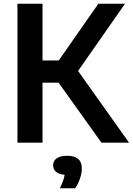

<svg xmlns="http://www.w3.org/2000/svg" viewBox="-20 -760 708 1023"><path d="M73 0V-740H206.5V-438H293L504 -740H646L396 -382L667.5 0H520.5L292 -319.5H206.5V0ZM299 243Q319.5 201.5 324.5 171.5Q292.5 168.5 277.8 155Q263 141.5 263 121Q263 97.5 281.5 83.8Q300 70 338.5 70Q416 70 416 137.5Q416 162.5 406.2 191.2Q396.5 220 380.5 243Z"/></svg>

Font: Encode Sans SmBold
Style: Regular
Weight: 600
Designer: Multiple Designers
Foundry: Impallari Type
Version: Version 3.002; ttfautohint (v1.8.3) -l 8 -r 50 -G 200 -x 14 